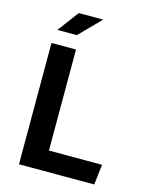

<svg xmlns="http://www.w3.org/2000/svg" viewBox="-135 -1028 891 1116"><g transform="rotate(15 310.0 -469.5)"><path d="M89.3 -730H236.9V0H89.3ZM163.1 -122.1H556.5L542.3 0H163.1ZM344.7 -939H197.6L102.8 -812.1H219.8Z"/></g></svg>

Font: Monaspace Krypton Var ExLight
Style: Regular
Weight: 200
Designer: Riley Cran and the Lettermatic Team
Version: Version 1.200 (Monaspace Krypton Var)